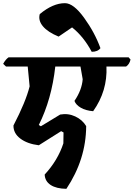

<svg xmlns="http://www.w3.org/2000/svg" viewBox="-42 -987 844 1212"><path d="M770 -625 782 -611Q775 -581 754 -567H630Q637 -413 546 -285Q499 -289 468 -307Q437 -325 428 -350Q475 -419 480 -487L466 -567H307Q284 -360 203 -198L216 -190L338 -264Q388 -273 433 -252Q478 -231 502 -191Q501 19 377 205Q313 204 277.5 180.5Q242 157 240 115Q323 25 358 -82L359 -151L344 -159L203 -70Q130 -79 86 -112.5Q42 -146 43 -195Q121 -345 145 -442L133 -567H-4L-22 -584Q-7 -612 12 -625ZM368 -967Q422 -967 489 -874.5Q556 -782 592 -683Q575 -660 537 -660Q486 -756 413 -814L328 -756Q260 -784 229 -821Q198 -858 209 -898Q292 -967 368 -967Z"/></svg>

Font: Tillana
Style: Bold
Weight: 700
Designer: Lipi Raval (Devanagari, Latin), Jonny Pinhorn (Latin)
Foundry: Indian Type Foundry
Version: Version 2.002;PS 1.0;hotconv 1.0.79;makeotf.lib2.5.61930; tt